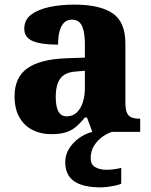

<svg xmlns="http://www.w3.org/2000/svg" viewBox="-20 -570 654 830"><path d="M200 10Q157 10 121 -8Q85 -26 64 -62.5Q43 -99 43 -154Q43 -236 98.5 -275Q154 -314 265 -318L347 -321V-375Q347 -410 342 -434.5Q337 -459 325 -472Q313 -485 291 -485Q270 -485 257 -472Q244 -459 237.5 -435Q231 -411 231 -377Q158 -377 121.5 -392.5Q85 -408 85 -446Q85 -484 114.5 -506.5Q144 -529 193 -539.5Q242 -550 301 -550Q412 -550 467 -512.5Q522 -475 522 -382V-128Q522 -101 527.5 -85.5Q533 -70 546.5 -63.5Q560 -57 582 -57H586V0H379L356 -62H347Q325 -35 305.5 -19.5Q286 -4 261.5 3Q237 10 200 10ZM268 -67Q293 -67 310.5 -82.5Q328 -98 337.5 -126Q347 -154 347 -191V-264L310 -261Q276 -259 257 -246Q238 -233 229.5 -209.5Q221 -186 221 -151Q221 -124 226 -105Q231 -86 241.5 -76.5Q252 -67 268 -67ZM416 240Q339 240 300.5 213.5Q262 187 262 130Q262 99 279 72Q296 45 323 26Q350 7 380 0H465Q444 6 422.5 21.5Q401 37 386.5 60Q372 83 372 115Q372 141 391.5 152.5Q411 164 441 164Q455 164 470.5 162Q486 160 504 156V224Q494 229 477 232.5Q460 236 443.5 238Q427 240 416 240Z"/></svg>

Font: Noto Serif Thai ExtraBold
Style: Regular
Weight: 800
Version: Version 2.001